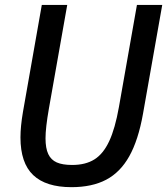

<svg xmlns="http://www.w3.org/2000/svg" viewBox="-20 -745 674 774"><path d="M62.5 -191Q62.5 -235 72.5 -293.5L148.5 -725H251L177 -306.5Q163.5 -229.5 163.5 -187.5Q163.5 -147.5 174.5 -124Q185.5 -100.5 208.8 -90.2Q232 -80 271 -80Q325 -80 360.8 -102.5Q396.5 -125 420.2 -175.8Q444 -226.5 459.5 -314L532 -725H634L556.5 -286.5Q537.5 -180 501.2 -115.2Q465 -50.5 408 -20.5Q351 9.5 268 9.5Q165 9.5 113.8 -39.2Q62.5 -88 62.5 -191Z"/></svg>

Font: JuliaMono MediumItalic
Style: Regular
Weight: 500
Italic angle: -9°
Monospace: yes
Designer: cormullion
Foundry: corm
Version: Version 0.049; ttfautohint (v1.8.4)